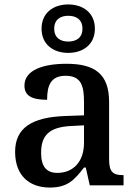

<svg xmlns="http://www.w3.org/2000/svg" viewBox="-20 -834 615 864"><path d="M287 -596C354 -596 407 -634 407 -705C407 -776 354 -814 287 -814C220 -814 167 -776 167 -705C167 -634 220 -596 287 -596ZM287 -647C253 -647 224 -663 224 -705C224 -747 253 -763 287 -763C322 -763 351 -747 351 -705C351 -663 322 -647 287 -647ZM204 10C285 10 315 -25 358 -80H366L384 0H536V-46H532C487 -46 471 -62 471 -117V-375C471 -501 407 -547 279 -547C175 -547 90 -519 90 -449C90 -402 125 -385 192 -385C192 -447 207 -493 275 -493C348 -493 358 -444 358 -373V-315L275 -312C123 -307 48 -258 48 -151C48 -41 115 10 204 10ZM238 -56C188 -56 165 -86 165 -146C165 -222 198 -262 300 -267L358 -270V-191C358 -108 311 -56 238 -56Z"/></svg>

Font: Noto Naskh Arabic UI Medium
Style: Regular
Weight: 500
Designer: Monotype Design Team, David Williams, Mohamad Dakak and Nizar Qandah
Foundry: Monotype Imaging Inc.
Version: Version 2.014